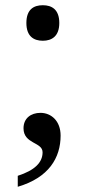

<svg xmlns="http://www.w3.org/2000/svg" viewBox="-20 -561 326 735"><path d="M144 -405C178 -405 207 -422 207 -473C207 -525 178 -541 144 -541C109 -541 81 -525 81 -473C81 -422 109 -405 144 -405ZM48 112V154C167 119 212 43 212 -42C212 -98 176 -129 135 -129C98 -129 70 -108 70 -70C70 -9 143 -18 143 22C143 61 113 91 48 112Z"/></svg>

Font: Noto Fangsong KSS Rotated
Style: Regular
Weight: 400
Designer: LIU Zhao, ZHANG Congyu, Kushim JIANG
Foundry: Guyu Beijing Co. Ltd.
Version: Version 1.000;November 16, 2022;FontCreator 11.5.0.2427 64-b